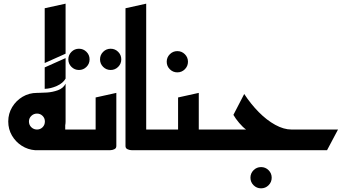

<svg xmlns="http://www.w3.org/2000/svg" viewBox="-20 -820 1890 1048"><path d="M173 0Q132 -3 98.5 -24.5Q65 -46 45 -80.5Q25 -115 25 -157Q25 -200 46.5 -235.5Q68 -271 103.5 -292Q139 -313 182 -313Q184 -313 187 -313Q206 -313 236.5 -315Q267 -317 296 -327.5Q325 -338 338 -363V-157Q338 -146 336 -136V-113H435V0ZM224 -476V-775L338 -800V-527ZM224 -335V-452L338 -503V-391Q324 -366 290.5 -351Q257 -336 224 -335ZM182 -113Q200 -113 212.5 -125.5Q225 -138 225 -157Q225 -175 212.5 -187.5Q200 -200 182 -200Q164 -200 151 -187.5Q138 -175 138 -157Q138 -138 151 -125.5Q164 -113 182 -113Z M584 -438Q560 -438 543 -455Q526 -472 526 -496Q526 -520 543 -537Q560 -554 584 -554Q608 -554 625 -537Q642 -520 642 -496Q642 -472 625 -455Q608 -438 584 -438ZM411 -438Q387 -438 370 -455Q353 -472 353 -496Q353 -520 370 -537Q387 -554 411 -554Q435 -554 452 -537Q469 -520 469 -496Q469 -472 452 -455Q435 -438 411 -438Z M395 0V-113H502V-288L615 -313V-23Q615 -11 605 -6Q595 -1 585 -0.5Q575 0 575 0Z M705 0Q705 0 695 -0.5Q685 -1 675 -6Q665 -11 665 -23V-775L778 -800V-113H885V0Z M948 -425Q924 -425 907 -442Q890 -459 890 -483Q890 -507 907 -524Q924 -541 948 -541Q972 -541 989 -524Q1006 -507 1006 -483Q1006 -459 989 -442Q972 -425 948 -425Z M845 0V-113H952V-288L1065 -313V-113H1185V0H1029Q1027 0 1026 0Q1025 0 1025 0Z M1405 208Q1381 208 1364 191Q1347 174 1347 150Q1347 126 1364 109Q1381 92 1405 92Q1429 92 1446 109Q1463 126 1463 150Q1463 174 1446 191Q1429 208 1405 208Z M1145 0V-113H1323Q1305 -126 1285.5 -149Q1266 -172 1254 -193L1313 -307Q1349 -252 1392.5 -208Q1436 -164 1482.5 -138.5Q1529 -113 1571 -113H1825L1765 0Z"/></svg>

Font: Reem Kufi Medium
Style: Regular
Weight: 500
Designer: Khaled Hosny
Version: Version 1.001